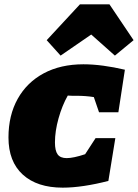

<svg xmlns="http://www.w3.org/2000/svg" viewBox="-20 -852 635 884"><path d="M269 12Q151 12 85 -48Q19 -108 19 -219Q19 -321 61.5 -397Q104 -473 181.5 -514.5Q259 -556 364 -556Q407 -556 455.5 -549.5Q504 -543 555 -531L525 -335H436L412 -405Q375 -411 331 -411Q321 -411 311.5 -411Q302 -411 292 -412Q266 -366 249.5 -307Q233 -248 233 -196Q233 -158 245.5 -141Q258 -124 287 -124Q318 -124 372 -142L420 -216H511L479 -19Q421 -4 367.5 4Q314 12 269 12ZM484 -832 595 -667 509 -596 400 -693 259 -596 195 -667 348 -832Z"/></svg>

Font: Piazzolla SC Black
Style: Italic
Weight: 900
Italic angle: -11.3°
Designer: Juan Pablo del Peral
Foundry: Huerta Tipografica
Version: Version 1.330